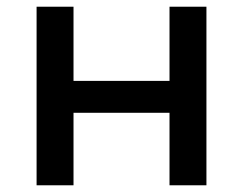

<svg xmlns="http://www.w3.org/2000/svg" viewBox="-20 -552 724 572"><path d="M89 0V-532H199V-311H485V-532H595V0H485V-216H199V0Z"/></svg>

Font: Argentum Sans
Style: Regular
Weight: 400
Designer: Julieta Ulanovsky, Owen Earl, Chris M. Simpson, Rasmus Andersson, Cristiano Sobral
Foundry: The Argentum Sans Project Authors
Version: Version 3.135; ttfautohint (v1.8.4.7-5d5b-dirty)